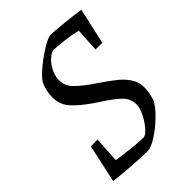

<svg xmlns="http://www.w3.org/2000/svg" viewBox="-186 -691 784 784"><g transform="rotate(-45 206.5 -299.0)"><path d="M339 -435 345 -538Q316 -545 276.5 -550Q237 -555 217 -555Q206 -555 188.5 -540.5Q171 -526 158 -502Q145 -478 145 -451Q145 -421 164.5 -399Q184 -377 226 -347Q231 -344 238 -339Q245 -334 254 -328Q293 -301 316 -282.5Q339 -264 355 -239.5Q371 -215 371 -185Q371 -168 367 -149Q363 -130 358 -117Q343 -91 312 -61.5Q281 -32 248.5 -11.5Q216 9 197 9Q164 9 109 5Q54 1 10 -4L46 -169H85L78 -57Q181 -42 224 -42Q235 -42 253 -62Q271 -82 285 -109.5Q299 -137 299 -159Q299 -191 276 -214Q253 -237 205 -268L182 -283Q130 -319 103 -349Q76 -379 76 -421Q76 -459 92 -493Q106 -514 139 -541Q172 -568 204.5 -587.5Q237 -607 251 -607Q271 -607 320.5 -602Q370 -597 413 -591L378 -435Z"/></g></svg>

Font: Grenze Light
Style: Italic
Weight: 300
Italic angle: -10°
Designer: Renata Polastri
Foundry: Omnibus-Type
Version: Version 1.002; ttfautohint (v1.8)